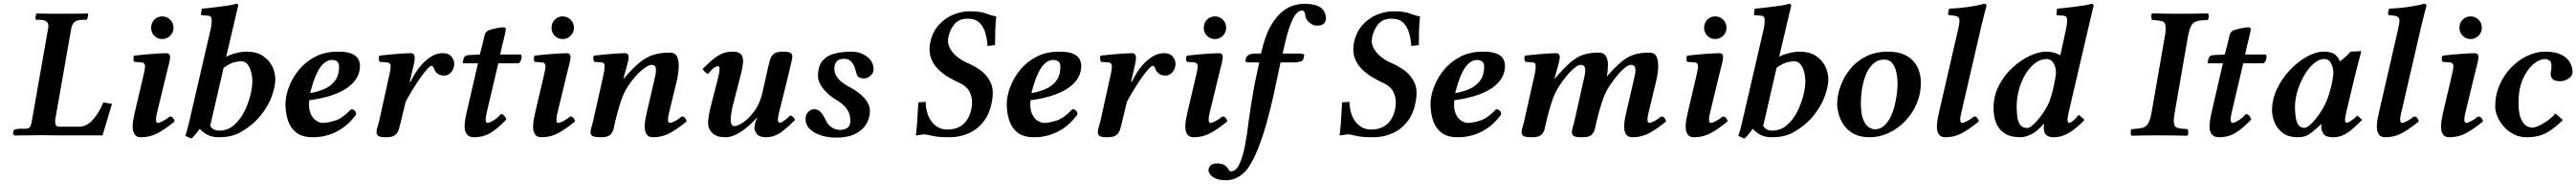

<svg xmlns="http://www.w3.org/2000/svg" viewBox="-20 -718 13691 976"><path d="M236 -569Q237 -572 237 -575.5Q237 -579 237 -582Q237 -613 189 -613H175Q168 -613 168 -621L172 -645L174 -646Q174 -646 189.5 -646Q205 -646 227.5 -645.5Q250 -645 273 -645Q296 -645 311 -645Q324 -645 346.5 -645Q369 -645 392 -645.5Q415 -646 431 -646Q447 -646 447 -646L449 -645L445 -621Q443 -613 436 -613H421Q390 -613 376.5 -601.5Q363 -590 359 -569L275 -92Q274 -88 273.5 -84Q273 -80 273 -75Q273 -46 292 -46H402Q440 -46 473.5 -83Q507 -120 529 -175L575 -167L525 0H274L197 -1Q193 -1 171 -0.5Q149 0 122.5 0Q96 0 76.5 0.5Q57 1 57 1L49 -8L51 -23Q53 -29 62 -32Q71 -35 83 -35H113Q131 -35 138 -43Q145 -51 149 -75Z M863 -320 818 -134Q815 -123 812 -108.5Q809 -94 809 -83Q809 -66 819 -66Q827 -66 845.5 -75.5Q864 -85 882 -100Q893 -100 899.5 -92.5Q906 -85 908 -74Q858 -33 817.5 -11.5Q777 10 730 10Q705 10 695 -6Q685 -22 685 -46Q685 -64 688.5 -84Q692 -104 697 -125L742 -316Q747 -337 749 -348.5Q751 -360 751 -367Q751 -375 746.5 -380.5Q742 -386 733 -387L693 -390Q689 -397 689 -407Q689 -417 694 -423Q718 -426 751.5 -429Q785 -432 816 -434Q847 -436 863 -436Q884 -436 884 -415Q884 -402 877 -375.5Q870 -349 863 -320ZM783 -571Q783 -596 800 -613.5Q817 -631 842 -631Q867 -631 884.5 -613.5Q902 -596 902 -571Q902 -546 884.5 -528.5Q867 -511 842 -511Q817 -511 800 -528.5Q783 -546 783 -571Z M1221 -583 1182 -417Q1205 -429 1234.5 -436.5Q1264 -444 1292 -444Q1342 -444 1375.5 -422.5Q1409 -401 1426 -367.5Q1443 -334 1443 -296Q1443 -260 1424.5 -208Q1406 -156 1364.5 -104.5Q1323 -53 1255 -15Q1210 10 1143 10Q1112 10 1088.5 0Q1065 -10 1041 -35Q1032 -21 1018.5 -5Q1005 11 997 17L965 3Q970 -12 974.5 -28Q979 -44 986 -74L1098 -557Q1102 -573 1103.5 -586Q1105 -599 1105 -607Q1105 -624 1099.5 -629.5Q1094 -635 1084 -635L1053 -637Q1048 -637 1048 -642L1052 -672Q1067 -673 1093.5 -676Q1120 -679 1148.5 -682.5Q1177 -686 1200.5 -690Q1224 -694 1234 -698Q1246 -698 1246 -688Q1246 -688 1239 -659.5Q1232 -631 1221 -583ZM1321 -286Q1321 -329 1305.5 -361Q1290 -393 1261 -393Q1248 -393 1225.5 -388Q1203 -383 1168 -358L1097 -50Q1107 -35 1119 -30Q1131 -25 1144 -25Q1188 -25 1221 -52.5Q1254 -80 1276 -122Q1298 -164 1309.5 -208.5Q1321 -253 1321 -286Z M1893 -369Q1893 -358 1889.5 -339.5Q1886 -321 1872.5 -299.5Q1859 -278 1830.5 -256Q1802 -234 1751.5 -215.5Q1701 -197 1623 -186Q1619 -140 1631.5 -113.5Q1644 -87 1662.5 -76.5Q1681 -66 1695 -66Q1722 -66 1761.5 -78.5Q1801 -91 1846 -139Q1857 -139 1865.5 -130.5Q1874 -122 1872 -110Q1829 -51 1770 -20.5Q1711 10 1643 10Q1585 10 1553.5 -15.5Q1522 -41 1509.5 -81.5Q1497 -122 1497 -165Q1497 -207 1515 -255.5Q1533 -304 1568 -347Q1603 -390 1655 -417Q1707 -444 1776 -444Q1824 -444 1849.5 -433Q1875 -422 1884 -404.5Q1893 -387 1893 -369ZM1782 -365Q1782 -384 1771 -392Q1760 -400 1743 -400Q1724 -400 1704 -385Q1684 -370 1665 -332Q1646 -294 1628 -224Q1665 -230 1700.5 -244.5Q1736 -259 1759 -288Q1782 -317 1782 -365Z M2158 -285 2162 -284Q2195 -354 2241 -395Q2287 -436 2332 -436Q2365 -436 2379.5 -417.5Q2394 -399 2394 -380Q2394 -356 2379 -336.5Q2364 -317 2340 -317Q2313 -317 2297 -335Q2291 -341 2286 -355Q2281 -369 2273 -369Q2266 -369 2250.5 -352Q2235 -335 2215 -307Q2195 -279 2174.5 -245.5Q2154 -212 2136 -179L2110 -72Q2105 -52 2100 -33.5Q2095 -15 2080.5 -2.5Q2066 10 2034 10Q1998 10 1989.5 2.5Q1981 -5 1981 -17Q1981 -29 1985.5 -42.5Q1990 -56 1994 -72L2048 -316Q2053 -337 2054.5 -348.5Q2056 -360 2056 -367Q2056 -375 2051.5 -380.5Q2047 -386 2038 -387L1998 -390Q1994 -397 1993 -407Q1992 -417 1997 -423Q2021 -426 2053.5 -429Q2086 -432 2116 -434Q2146 -436 2162 -436Q2184 -436 2184 -411Q2184 -398 2178.5 -373.5Q2173 -349 2166 -320Z M2459 -118 2520 -382H2445Q2439 -382 2439 -384Q2439 -386 2441 -396.5Q2443 -407 2444 -409Q2446 -415 2452 -420Q2458 -425 2472 -426L2530 -429L2543 -479Q2550 -508 2555.5 -531Q2561 -554 2587 -561Q2602 -565 2621 -569Q2640 -573 2654 -573Q2668 -573 2668 -564Q2668 -558 2664 -539.5Q2660 -521 2655 -502Q2650 -483 2648 -474L2638 -429H2747Q2753 -425 2752 -414.5Q2751 -404 2746.5 -394.5Q2742 -385 2736 -382H2628L2568 -127Q2566 -117 2563.5 -105.5Q2561 -94 2561 -84Q2561 -66 2572 -66Q2580 -66 2601.5 -78.5Q2623 -91 2642 -113Q2653 -113 2661 -102.5Q2669 -92 2671 -85Q2634 -44 2593 -17Q2552 10 2500 10Q2473 10 2461 -5.5Q2449 -21 2449 -47Q2449 -63 2452 -82Q2455 -101 2459 -118Z M2991 -320 2946 -134Q2943 -123 2940 -108.5Q2937 -94 2937 -83Q2937 -66 2947 -66Q2955 -66 2973.5 -75.5Q2992 -85 3010 -100Q3021 -100 3027.5 -92.5Q3034 -85 3036 -74Q2986 -33 2945.5 -11.5Q2905 10 2858 10Q2833 10 2823 -6Q2813 -22 2813 -46Q2813 -64 2816.5 -84Q2820 -104 2825 -125L2870 -316Q2875 -337 2877 -348.5Q2879 -360 2879 -367Q2879 -375 2874.5 -380.5Q2870 -386 2861 -387L2821 -390Q2817 -397 2817 -407Q2817 -417 2822 -423Q2846 -426 2879.5 -429Q2913 -432 2944 -434Q2975 -436 2991 -436Q3012 -436 3012 -415Q3012 -402 3005 -375.5Q2998 -349 2991 -320ZM2911 -571Q2911 -596 2928 -613.5Q2945 -631 2970 -631Q2995 -631 3012.5 -613.5Q3030 -596 3030 -571Q3030 -546 3012.5 -528.5Q2995 -511 2970 -511Q2945 -511 2928 -528.5Q2911 -546 2911 -571Z M3418 -125 3453 -275Q3459 -300 3463.5 -322.5Q3468 -345 3464.5 -359.5Q3461 -374 3441 -374Q3425 -374 3390 -345.5Q3355 -317 3318 -262Q3294 -226 3278 -176.5Q3262 -127 3249 -72Q3245 -55 3241 -36Q3237 -17 3223.5 -3.5Q3210 10 3175 10Q3136 10 3127 2.5Q3118 -5 3118 -17Q3118 -25 3122.5 -41Q3127 -57 3131 -72L3187 -321Q3191 -339 3192 -349.5Q3193 -360 3193 -367Q3193 -375 3190 -380.5Q3187 -386 3178 -387L3138 -390Q3134 -397 3133 -407Q3132 -417 3137 -423Q3161 -426 3193 -429Q3225 -432 3254.5 -434Q3284 -436 3300 -436Q3321 -436 3321 -415Q3321 -402 3313.5 -375.5Q3306 -349 3298 -320L3293 -301L3294 -300Q3340 -354 3377 -384.5Q3414 -415 3452 -427Q3490 -439 3539 -439Q3570 -439 3579.5 -414.5Q3589 -390 3586.5 -354Q3584 -318 3575 -283L3539 -134Q3536 -123 3533 -108.5Q3530 -94 3530 -83Q3530 -66 3540 -66Q3548 -66 3566.5 -75.5Q3585 -85 3603 -100Q3614 -100 3620.5 -92.5Q3627 -85 3629 -74Q3579 -33 3538.5 -11.5Q3498 10 3451 10Q3426 10 3416 -6Q3406 -22 3406 -46Q3406 -64 3409.5 -84Q3413 -104 3418 -125Z M4121 -125Q4114 -98 4114 -83Q4114 -67 4124 -67Q4132 -67 4148 -78.5Q4164 -90 4180 -106Q4190 -103 4195.5 -96.5Q4201 -90 4205 -82Q4159 -35 4125 -12.5Q4091 10 4052 10Q4014 10 4001.5 -8Q3989 -26 3989 -39Q3989 -42 3992 -59Q3995 -76 4004 -92Q4005 -93 4004 -93.5Q4003 -94 4001 -92Q3959 -46 3916 -18Q3873 10 3835 10Q3789 10 3766 -12Q3743 -34 3743 -64Q3743 -78 3746 -99.5Q3749 -121 3754 -141L3797 -309Q3804 -336 3804 -351Q3804 -367 3796 -367Q3775 -367 3742 -325Q3725 -334 3714 -352Q3749 -388 3775 -408Q3801 -428 3824.5 -436Q3848 -444 3874 -444Q3900 -444 3911.5 -435.5Q3923 -427 3926 -415.5Q3929 -404 3929 -395Q3929 -382 3925 -360Q3921 -338 3915 -315L3873 -153Q3869 -136 3866 -115Q3863 -94 3863 -82Q3863 -68 3867.5 -58.5Q3872 -49 3884 -49Q3899 -49 3929 -68.5Q3959 -88 3989.5 -129.5Q4020 -171 4034 -236L4062 -362Q4067 -382 4072 -400.5Q4077 -419 4091.5 -431.5Q4106 -444 4138 -444Q4174 -444 4182.5 -436.5Q4191 -429 4191 -417Q4191 -413 4186 -390.5Q4181 -368 4173 -334.5Q4165 -301 4156 -265Q4147 -229 4139 -197Q4131 -165 4126 -145Q4121 -125 4121 -125Z M4622 -359Q4625 -335 4610.5 -321Q4596 -307 4585 -304Q4569 -300 4552 -305Q4535 -310 4532 -326Q4528 -344 4521 -362.5Q4514 -381 4501 -393.5Q4488 -406 4466 -406Q4437 -406 4425.5 -391Q4414 -376 4414 -355Q4414 -330 4427 -311Q4440 -292 4457.5 -279.5Q4475 -267 4488 -260Q4544 -231 4573.5 -197.5Q4603 -164 4603 -129Q4603 -94 4584.5 -61.5Q4566 -29 4526 -8.5Q4486 12 4423 12Q4383 12 4346 1Q4309 -10 4285 -32Q4261 -54 4261 -88Q4261 -112 4276.5 -125.5Q4292 -139 4305 -139Q4327 -139 4341.5 -123Q4356 -107 4368 -81Q4379 -56 4400 -42.5Q4421 -29 4444 -29Q4467 -29 4483 -39.5Q4499 -50 4499 -78Q4499 -113 4481 -139Q4463 -165 4432 -183Q4383 -212 4355 -247Q4327 -282 4327 -314Q4327 -367 4350.5 -395Q4374 -423 4414.5 -433.5Q4455 -444 4503 -444Q4550 -444 4584 -420Q4618 -396 4622 -359Z M5274 -631Q5270 -591 5269 -553.5Q5268 -516 5268 -479L5228 -474Q5226 -507 5217 -540.5Q5208 -574 5186 -596.5Q5164 -619 5123 -619Q5076 -619 5051.5 -589Q5027 -559 5019 -517Q5014 -485 5030 -458.5Q5046 -432 5070 -414Q5094 -396 5112 -388Q5150 -373 5186 -348.5Q5222 -324 5242.5 -284.5Q5263 -245 5252 -184Q5241 -117 5208 -74.5Q5175 -32 5128 -11Q5081 10 5026 10Q4979 10 4954 6Q4929 2 4916.5 -1.5Q4904 -5 4892 -5Q4878 -5 4869 -2.5Q4860 0 4847 0Q4852 -38 4854.5 -78Q4857 -118 4860 -175L4899 -178Q4901 -110 4933 -70.5Q4965 -31 5013 -31Q5121 -31 5143 -145Q5151 -189 5135.5 -224.5Q5120 -260 5079 -278Q5055 -289 5025 -306Q4995 -323 4968.5 -348Q4942 -373 4928.5 -407Q4915 -441 4922 -485Q4933 -545 4967 -583.5Q5001 -622 5045.5 -640Q5090 -658 5131 -658Q5165 -658 5184.5 -655Q5204 -652 5217 -647.5Q5230 -643 5242.5 -638.5Q5255 -634 5274 -631Z M5726 -369Q5726 -358 5722.5 -339.5Q5719 -321 5705.5 -299.5Q5692 -278 5663.5 -256Q5635 -234 5584.5 -215.5Q5534 -197 5456 -186Q5452 -140 5464.5 -113.5Q5477 -87 5495.5 -76.5Q5514 -66 5528 -66Q5555 -66 5594.5 -78.5Q5634 -91 5679 -139Q5690 -139 5698.5 -130.5Q5707 -122 5705 -110Q5662 -51 5603 -20.5Q5544 10 5476 10Q5418 10 5386.5 -15.5Q5355 -41 5342.5 -81.5Q5330 -122 5330 -165Q5330 -207 5348 -255.5Q5366 -304 5401 -347Q5436 -390 5488 -417Q5540 -444 5609 -444Q5657 -444 5682.5 -433Q5708 -422 5717 -404.5Q5726 -387 5726 -369ZM5615 -365Q5615 -384 5604 -392Q5593 -400 5576 -400Q5557 -400 5537 -385Q5517 -370 5498 -332Q5479 -294 5461 -224Q5498 -230 5533.5 -244.5Q5569 -259 5592 -288Q5615 -317 5615 -365Z M5991 -285 5995 -284Q6028 -354 6074 -395Q6120 -436 6165 -436Q6198 -436 6212.5 -417.5Q6227 -399 6227 -380Q6227 -356 6212 -336.5Q6197 -317 6173 -317Q6146 -317 6130 -335Q6124 -341 6119 -355Q6114 -369 6106 -369Q6099 -369 6083.5 -352Q6068 -335 6048 -307Q6028 -279 6007.5 -245.5Q5987 -212 5969 -179L5943 -72Q5938 -52 5933 -33.5Q5928 -15 5913.5 -2.5Q5899 10 5867 10Q5831 10 5822.5 2.5Q5814 -5 5814 -17Q5814 -29 5818.5 -42.5Q5823 -56 5827 -72L5881 -316Q5886 -337 5887.5 -348.5Q5889 -360 5889 -367Q5889 -375 5884.5 -380.5Q5880 -386 5871 -387L5831 -390Q5827 -397 5826 -407Q5825 -417 5830 -423Q5854 -426 5886.5 -429Q5919 -432 5949 -434Q5979 -436 5995 -436Q6017 -436 6017 -411Q6017 -398 6011.5 -373.5Q6006 -349 5999 -320Z M6457 -320 6412 -134Q6409 -123 6406 -108.5Q6403 -94 6403 -83Q6403 -66 6413 -66Q6421 -66 6439.5 -75.5Q6458 -85 6476 -100Q6487 -100 6493.5 -92.5Q6500 -85 6502 -74Q6452 -33 6411.5 -11.5Q6371 10 6324 10Q6299 10 6289 -6Q6279 -22 6279 -46Q6279 -64 6282.5 -84Q6286 -104 6291 -125L6336 -316Q6341 -337 6343 -348.5Q6345 -360 6345 -367Q6345 -375 6340.5 -380.5Q6336 -386 6327 -387L6287 -390Q6283 -397 6283 -407Q6283 -417 6288 -423Q6312 -426 6345.5 -429Q6379 -432 6410 -434Q6441 -436 6457 -436Q6478 -436 6478 -415Q6478 -402 6471 -375.5Q6464 -349 6457 -320ZM6377 -571Q6377 -596 6394 -613.5Q6411 -631 6436 -631Q6461 -631 6478.5 -613.5Q6496 -596 6496 -571Q6496 -546 6478.5 -528.5Q6461 -511 6436 -511Q6411 -511 6394 -528.5Q6377 -546 6377 -571Z M6672 -387H6624Q6598 -387 6598 -394Q6598 -394 6599.5 -401Q6601 -408 6602 -412Q6604 -418 6614.5 -426Q6625 -434 6650 -434H6681Q6702 -527 6733 -580.5Q6764 -634 6797.5 -659Q6831 -684 6860.5 -691Q6890 -698 6908 -698Q6973 -698 6999.5 -677Q7026 -656 7026 -622Q7026 -582 6979 -582Q6958 -582 6938.5 -598Q6919 -614 6917 -634Q6915 -662 6900 -662Q6874 -662 6852 -620.5Q6830 -579 6809 -490Q6809 -490 6804.5 -470Q6800 -450 6796 -434H6883Q6911 -434 6911 -425L6906 -403Q6904 -395 6888 -391Q6872 -387 6858 -387H6785Q6780 -366 6770 -317Q6760 -268 6745.5 -202.5Q6731 -137 6711.5 -67.5Q6692 2 6667.5 65Q6643 128 6614 171Q6593 201 6562.5 219.5Q6532 238 6495 238Q6460 238 6439.5 228.5Q6419 219 6410.5 206Q6402 193 6402 185Q6402 174 6411.5 161.5Q6421 149 6446 149Q6477 149 6490 159.5Q6503 170 6508.5 180.5Q6514 191 6521 191Q6548 191 6566 153.5Q6584 116 6596 55Q6608 -6 6616 -78Q6621 -114 6627.5 -155.5Q6634 -197 6640 -231.5Q6646 -266 6649 -280Z M7526 -631Q7522 -591 7521 -553.5Q7520 -516 7520 -479L7480 -474Q7478 -507 7469 -540.5Q7460 -574 7438 -596.5Q7416 -619 7375 -619Q7328 -619 7303.5 -589Q7279 -559 7271 -517Q7266 -485 7282 -458.5Q7298 -432 7322 -414Q7346 -396 7364 -388Q7402 -373 7438 -348.5Q7474 -324 7494.5 -284.5Q7515 -245 7504 -184Q7493 -117 7460 -74.5Q7427 -32 7380 -11Q7333 10 7278 10Q7231 10 7206 6Q7181 2 7168.5 -1.5Q7156 -5 7144 -5Q7130 -5 7121 -2.5Q7112 0 7099 0Q7104 -38 7106.5 -78Q7109 -118 7112 -175L7151 -178Q7153 -110 7185 -70.5Q7217 -31 7265 -31Q7373 -31 7395 -145Q7403 -189 7387.5 -224.5Q7372 -260 7331 -278Q7307 -289 7277 -306Q7247 -323 7220.5 -348Q7194 -373 7180.5 -407Q7167 -441 7174 -485Q7185 -545 7219 -583.5Q7253 -622 7297.5 -640Q7342 -658 7383 -658Q7417 -658 7436.5 -655Q7456 -652 7469 -647.5Q7482 -643 7494.5 -638.5Q7507 -634 7526 -631Z M7978 -369Q7978 -358 7974.5 -339.5Q7971 -321 7957.5 -299.5Q7944 -278 7915.5 -256Q7887 -234 7836.5 -215.5Q7786 -197 7708 -186Q7704 -140 7716.5 -113.5Q7729 -87 7747.5 -76.5Q7766 -66 7780 -66Q7807 -66 7846.5 -78.5Q7886 -91 7931 -139Q7942 -139 7950.5 -130.5Q7959 -122 7957 -110Q7914 -51 7855 -20.5Q7796 10 7728 10Q7670 10 7638.5 -15.5Q7607 -41 7594.5 -81.5Q7582 -122 7582 -165Q7582 -207 7600 -255.5Q7618 -304 7653 -347Q7688 -390 7740 -417Q7792 -444 7861 -444Q7909 -444 7934.5 -433Q7960 -422 7969 -404.5Q7978 -387 7978 -369ZM7867 -365Q7867 -384 7856 -392Q7845 -400 7828 -400Q7809 -400 7789 -385Q7769 -370 7750 -332Q7731 -294 7713 -224Q7750 -230 7785.5 -244.5Q7821 -259 7844 -288Q7867 -317 7867 -365Z M8402 -322Q8406 -344 8402.5 -359Q8399 -374 8379 -374Q8363 -374 8333 -345.5Q8303 -317 8266 -262Q8242 -226 8226 -176.5Q8210 -127 8197 -72Q8193 -55 8189 -36Q8185 -17 8171.5 -3.5Q8158 10 8123 10Q8084 10 8075 2.5Q8066 -5 8066 -17Q8066 -25 8070.5 -41Q8075 -57 8079 -72L8135 -321Q8139 -339 8140 -349.5Q8141 -360 8141 -367Q8141 -375 8138 -380.5Q8135 -386 8126 -387L8086 -390Q8082 -397 8081 -407Q8080 -417 8085 -423Q8109 -426 8141 -429Q8173 -432 8202.5 -434Q8232 -436 8248 -436Q8269 -436 8269 -415Q8269 -402 8261.5 -375.5Q8254 -349 8246 -320L8241 -301L8242 -300Q8288 -354 8322.5 -384.5Q8357 -415 8392.5 -427Q8428 -439 8477 -439Q8503 -439 8514 -420.5Q8525 -402 8525 -372.5Q8525 -343 8519 -312Q8562 -361 8594.5 -388.5Q8627 -416 8661.5 -427.5Q8696 -439 8744 -439Q8775 -439 8784.5 -414.5Q8794 -390 8791.5 -354Q8789 -318 8780 -283L8744 -134Q8741 -123 8738 -108.5Q8735 -94 8735 -83Q8735 -66 8745 -66Q8753 -66 8771.5 -75.5Q8790 -85 8808 -100Q8819 -100 8825.5 -92.5Q8832 -85 8834 -74Q8784 -33 8743.5 -11.5Q8703 10 8656 10Q8631 10 8621 -6Q8611 -22 8611 -46Q8611 -64 8614.5 -84Q8618 -104 8623 -125L8658 -275Q8664 -300 8668.5 -322.5Q8673 -345 8669.5 -359.5Q8666 -374 8646 -374Q8630 -374 8600 -345.5Q8570 -317 8533 -262Q8509 -226 8493 -176.5Q8477 -127 8464 -72Q8460 -55 8456 -36Q8452 -17 8438.5 -3.5Q8425 10 8390 10Q8351 10 8342 2.5Q8333 -5 8333 -17Q8333 -25 8337.5 -41Q8342 -57 8346 -72L8402 -321Q8402 -322 8402 -322Z M9116 -320 9071 -134Q9068 -123 9065 -108.5Q9062 -94 9062 -83Q9062 -66 9072 -66Q9080 -66 9098.5 -75.5Q9117 -85 9135 -100Q9146 -100 9152.5 -92.5Q9159 -85 9161 -74Q9111 -33 9070.5 -11.5Q9030 10 8983 10Q8958 10 8948 -6Q8938 -22 8938 -46Q8938 -64 8941.5 -84Q8945 -104 8950 -125L8995 -316Q9000 -337 9002 -348.5Q9004 -360 9004 -367Q9004 -375 8999.5 -380.5Q8995 -386 8986 -387L8946 -390Q8942 -397 8942 -407Q8942 -417 8947 -423Q8971 -426 9004.5 -429Q9038 -432 9069 -434Q9100 -436 9116 -436Q9137 -436 9137 -415Q9137 -402 9130 -375.5Q9123 -349 9116 -320ZM9036 -571Q9036 -596 9053 -613.5Q9070 -631 9095 -631Q9120 -631 9137.5 -613.5Q9155 -596 9155 -571Q9155 -546 9137.5 -528.5Q9120 -511 9095 -511Q9070 -511 9053 -528.5Q9036 -546 9036 -571Z M9474 -583 9435 -417Q9458 -429 9487.5 -436.5Q9517 -444 9545 -444Q9595 -444 9628.5 -422.5Q9662 -401 9679 -367.5Q9696 -334 9696 -296Q9696 -260 9677.5 -208Q9659 -156 9617.5 -104.5Q9576 -53 9508 -15Q9463 10 9396 10Q9365 10 9341.5 0Q9318 -10 9294 -35Q9285 -21 9271.5 -5Q9258 11 9250 17L9218 3Q9223 -12 9227.5 -28Q9232 -44 9239 -74L9351 -557Q9355 -573 9356.5 -586Q9358 -599 9358 -607Q9358 -624 9352.5 -629.5Q9347 -635 9337 -635L9306 -637Q9301 -637 9301 -642L9305 -672Q9320 -673 9346.5 -676Q9373 -679 9401.5 -682.5Q9430 -686 9453.5 -690Q9477 -694 9487 -698Q9499 -698 9499 -688Q9499 -688 9492 -659.5Q9485 -631 9474 -583ZM9574 -286Q9574 -329 9558.5 -361Q9543 -393 9514 -393Q9501 -393 9478.5 -388Q9456 -383 9421 -358L9350 -50Q9360 -35 9372 -30Q9384 -25 9397 -25Q9441 -25 9474 -52.5Q9507 -80 9529 -122Q9551 -164 9562.5 -208.5Q9574 -253 9574 -286Z M9743 -165Q9743 -210 9760 -258.5Q9777 -307 9810.5 -349.5Q9844 -392 9895 -418Q9946 -444 10013 -444Q10065 -444 10099 -428.5Q10133 -413 10152.5 -388.5Q10172 -364 10180 -335Q10188 -306 10188 -279Q10188 -220 10165.5 -167.5Q10143 -115 10104 -75Q10065 -35 10016.5 -12.5Q9968 10 9917 10Q9863 10 9829 -9.5Q9795 -29 9776.5 -57.5Q9758 -86 9750.5 -115.5Q9743 -145 9743 -165ZM9869 -173Q9869 -112 9882.5 -81.5Q9896 -51 9913.5 -41.5Q9931 -32 9942 -32Q9971 -32 9992 -50.5Q10013 -69 10027 -98Q10041 -127 10049 -160Q10057 -193 10060.5 -223Q10064 -253 10064 -272Q10064 -303 10058 -332.5Q10052 -362 10037 -382Q10022 -402 9994 -402Q9958 -402 9933.5 -379Q9909 -356 9895 -320Q9881 -284 9875 -245Q9869 -206 9869 -173Z M10386 -563Q10394 -597 10393 -612Q10392 -627 10378.5 -631.5Q10365 -636 10334 -638Q10330 -652 10339 -672Q10393 -674 10443 -681.5Q10493 -689 10523 -698Q10539 -698 10536 -685Q10536 -685 10529 -658.5Q10522 -632 10510 -583L10406 -134Q10403 -123 10400 -108.5Q10397 -94 10397 -83Q10397 -66 10407 -66Q10415 -66 10433.5 -75.5Q10452 -85 10470 -100Q10481 -100 10487.5 -92.5Q10494 -85 10496 -74Q10446 -33 10405.5 -11.5Q10365 10 10318 10Q10293 10 10283 -6Q10273 -22 10273 -46Q10273 -64 10276.5 -84Q10280 -104 10285 -125Z M11081 -583 10974 -125Q10967 -95 10967 -83Q10967 -67 10976 -67Q10993 -67 11027 -109L11058 -82Q11012 -35 10973.5 -12.5Q10935 10 10896 10Q10871 10 10859 1.5Q10847 -7 10844 -18.5Q10841 -30 10841 -39Q10841 -42 10841.5 -49Q10842 -56 10843 -60L10841 -61Q10802 -17 10770.5 -3.5Q10739 10 10719 10Q10668 10 10639 -7Q10610 -24 10596 -49.5Q10582 -75 10578 -100.5Q10574 -126 10574 -144Q10574 -209 10602 -263.5Q10630 -318 10674 -358.5Q10718 -399 10766 -421.5Q10814 -444 10854 -444Q10896 -444 10929 -425Q10935 -450 10941.5 -481Q10948 -512 10953 -534.5Q10958 -557 10958 -557Q10965 -589 10965 -607Q10965 -624 10959.5 -629.5Q10954 -635 10944 -635L10913 -637Q10908 -637 10908 -642L10912 -672Q10927 -673 10953.5 -676Q10980 -679 11008.5 -682.5Q11037 -686 11060.5 -690Q11084 -694 11094 -698Q11106 -698 11106 -688Q11106 -688 11099 -659.5Q11092 -631 11081 -583ZM10906 -332Q10906 -362 10892.5 -383.5Q10879 -405 10857 -405Q10823 -405 10794 -382.5Q10765 -360 10743 -323Q10721 -286 10709 -242Q10697 -198 10697 -154Q10697 -128 10700 -101Q10703 -74 10715.5 -56.5Q10728 -39 10754 -39Q10766 -39 10787.5 -59Q10809 -79 10832.5 -111.5Q10856 -144 10871 -180Q10881 -207 10889 -239.5Q10897 -272 10901.5 -298.5Q10906 -325 10906 -332Z M11537 -122Q11532 -93 11532 -77Q11532 -47 11548.5 -41Q11565 -35 11605 -33Q11609 -29 11609 -16Q11609 -3 11604 2Q11567 1 11532.5 0.5Q11498 0 11454 0Q11411 0 11377.5 0.5Q11344 1 11307 2Q11303 -3 11303 -16Q11303 -29 11308 -33Q11344 -35 11364 -39.5Q11384 -44 11395.5 -62.5Q11407 -81 11414 -122L11484 -523Q11489 -550 11489 -567Q11489 -598 11473 -604Q11457 -610 11417 -612Q11413 -617 11412.5 -630Q11412 -643 11417 -647Q11455 -646 11489 -645.5Q11523 -645 11567 -645Q11610 -645 11643.5 -645.5Q11677 -646 11714 -647Q11718 -643 11717.5 -630Q11717 -617 11712 -612Q11677 -611 11656.5 -606Q11636 -601 11625.5 -583Q11615 -565 11607 -523Z M11732 -118 11793 -382H11718Q11712 -382 11712 -384Q11712 -386 11714 -396.5Q11716 -407 11717 -409Q11719 -415 11725 -420Q11731 -425 11745 -426L11803 -429L11816 -479Q11823 -508 11828.5 -531Q11834 -554 11860 -561Q11875 -565 11894 -569Q11913 -573 11927 -573Q11941 -573 11941 -564Q11941 -558 11937 -539.5Q11933 -521 11928 -502Q11923 -483 11921 -474L11911 -429H12020Q12026 -425 12025 -414.5Q12024 -404 12019.5 -394.5Q12015 -385 12009 -382H11901L11841 -127Q11839 -117 11836.5 -105.5Q11834 -94 11834 -84Q11834 -66 11845 -66Q11853 -66 11874.5 -78.5Q11896 -91 11915 -113Q11926 -113 11934 -102.5Q11942 -92 11944 -85Q11907 -44 11866 -17Q11825 10 11773 10Q11746 10 11734 -5.5Q11722 -21 11722 -47Q11722 -63 11725 -82Q11728 -101 11732 -118Z M12316 -39Q12316 -42 12316 -48Q12316 -54 12317 -58L12315 -59Q12284 -30 12264 -15Q12244 0 12228 5Q12212 10 12192 10Q12140 10 12109.5 -14Q12079 -38 12066.5 -71Q12054 -104 12054 -132Q12054 -191 12080.5 -246.5Q12107 -302 12149 -346.5Q12191 -391 12239 -417.5Q12287 -444 12330 -444Q12369 -444 12388 -429.5Q12407 -415 12414 -392Q12431 -404 12445 -417Q12459 -430 12471 -444L12526 -447Q12528 -447 12528 -444Q12528 -444 12524.5 -430.5Q12521 -417 12515.5 -397Q12510 -377 12505 -356.5Q12500 -336 12496 -321L12449 -125Q12442 -96 12442 -83Q12442 -67 12451 -67Q12466 -67 12508 -105L12533 -82Q12498 -47 12473 -27Q12448 -7 12426 1.5Q12404 10 12378 10Q12340 10 12328 -8Q12316 -26 12316 -39ZM12349 -195Q12359 -222 12366 -250Q12373 -278 12376.5 -300.5Q12380 -323 12380 -331Q12380 -360 12367.5 -382.5Q12355 -405 12333 -405Q12303 -405 12275 -380.5Q12247 -356 12224.5 -317Q12202 -278 12189 -234Q12176 -190 12176 -151Q12176 -124 12179.5 -98.5Q12183 -73 12193.5 -56.5Q12204 -40 12226 -40Q12240 -40 12262.5 -61.5Q12285 -83 12309 -118.5Q12333 -154 12349 -195Z M12724 -563Q12732 -597 12731 -612Q12730 -627 12716.5 -631.5Q12703 -636 12672 -638Q12668 -652 12677 -672Q12731 -674 12781 -681.5Q12831 -689 12861 -698Q12877 -698 12874 -685Q12874 -685 12867 -658.5Q12860 -632 12848 -583L12744 -134Q12741 -123 12738 -108.5Q12735 -94 12735 -83Q12735 -66 12745 -66Q12753 -66 12771.5 -75.5Q12790 -85 12808 -100Q12819 -100 12825.5 -92.5Q12832 -85 12834 -74Q12784 -33 12743.5 -11.5Q12703 10 12656 10Q12631 10 12621 -6Q12611 -22 12611 -46Q12611 -64 12614.5 -84Q12618 -104 12623 -125Z M13130 -320 13085 -134Q13082 -123 13079 -108.5Q13076 -94 13076 -83Q13076 -66 13086 -66Q13094 -66 13112.5 -75.5Q13131 -85 13149 -100Q13160 -100 13166.5 -92.5Q13173 -85 13175 -74Q13125 -33 13084.5 -11.5Q13044 10 12997 10Q12972 10 12962 -6Q12952 -22 12952 -46Q12952 -64 12955.5 -84Q12959 -104 12964 -125L13009 -316Q13014 -337 13016 -348.5Q13018 -360 13018 -367Q13018 -375 13013.5 -380.5Q13009 -386 13000 -387L12960 -390Q12956 -397 12956 -407Q12956 -417 12961 -423Q12985 -426 13018.5 -429Q13052 -432 13083 -434Q13114 -436 13130 -436Q13151 -436 13151 -415Q13151 -402 13144 -375.5Q13137 -349 13130 -320ZM13050 -571Q13050 -596 13067 -613.5Q13084 -631 13109 -631Q13134 -631 13151.5 -613.5Q13169 -596 13169 -571Q13169 -546 13151.5 -528.5Q13134 -511 13109 -511Q13084 -511 13067 -528.5Q13050 -546 13050 -571Z M13406 10Q13369 10 13338 -6Q13307 -22 13285.5 -47Q13264 -72 13252 -100Q13240 -128 13240 -152Q13240 -214 13263.5 -267.5Q13287 -321 13325.5 -360.5Q13364 -400 13411 -422Q13458 -444 13505 -444Q13560 -444 13592 -427.5Q13624 -411 13637.5 -386.5Q13651 -362 13651 -337Q13651 -319 13638.5 -308Q13626 -297 13611.5 -292Q13597 -287 13589 -287Q13556 -287 13545.5 -298.5Q13535 -310 13535 -323Q13535 -337 13537 -342.5Q13539 -348 13539 -370Q13539 -392 13526.5 -398.5Q13514 -405 13508 -405Q13475 -405 13442 -377Q13409 -349 13386.5 -297.5Q13364 -246 13364 -173Q13364 -116 13377 -87.5Q13390 -59 13407 -50Q13424 -41 13437 -41Q13449 -41 13470 -50Q13491 -59 13515.5 -76Q13540 -93 13560 -116L13600 -82Q13564 -45 13519.5 -17.5Q13475 10 13406 10Z"/></svg>

Font: Libertinus Serif Semibold Italic
Style: Regular
Weight: 600
Italic angle: -11.5°
Designer: Philipp H. Poll, Khaled Hosny
Foundry: Caleb Maclennan
Version: Version 7.051;RELEASE